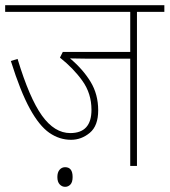

<svg xmlns="http://www.w3.org/2000/svg" viewBox="-20 -642 656 743"><path d="M510 -596V0H484V-415H315Q299 -415 282.5 -415.5Q266 -416 251 -416Q301 -374 330.5 -325.5Q360 -277 360 -215Q360 -155 327.5 -128Q295 -101 255 -101Q210 -101 171 -128Q132 -155 95.5 -221.5Q59 -288 22 -406L48 -414Q94 -262 142.5 -194.5Q191 -127 252 -127Q334 -127 334 -217Q334 -280 299 -329Q264 -378 212 -419L223 -441H484V-596H0V-622H616V-596ZM202 43Q202 25 210.5 15Q219 5 232 5Q261 5 261 43Q261 63 252.5 72Q244 81 232 81Q220 81 211 71.5Q202 62 202 43Z"/></svg>

Font: Noto Sans Devanagari UI SemiCondensed Thin
Style: Regular
Weight: 100
Width: 4
Designer: Jelle Bosma - Monotype Design Team
Foundry: Monotype Imaging Inc.
Version: Version 2.004